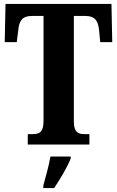

<svg xmlns="http://www.w3.org/2000/svg" viewBox="-20 -734 595 975"><path d="M121 0H434V-53H409C377 -53 355 -61 355 -118V-653H414C464 -653 478 -626 483 -582L489 -520H550L546 -714H8L4 -520H65L73 -582C77 -626 92 -653 141 -653H201V-119C201 -61 178 -53 146 -53H121ZM200 208V221H255C284 178 323 113 339 71V61H236C229 105 211 168 200 208Z"/></svg>

Font: Noto Serif Devanagari ExtraCondensed ExtraBold
Style: Regular
Weight: 800
Width: 2
Designer: Universal Thirst, Indian Type Foundry and the Monotype Design Team
Foundry: Monotype Imaging Inc.
Version: Version 2.004